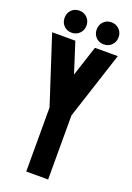

<svg xmlns="http://www.w3.org/2000/svg" viewBox="-192 -1047 768 1113"><g transform="rotate(20 191.5 -491.0)"><path d="M132 -810 192 -623 253 -810H394L259 -395V0H124V-395L-11 -810ZM226 -914Q226 -943 245 -962.5Q264 -982 293 -982Q322 -982 341.5 -962.5Q361 -943 361 -914Q361 -885 341.5 -865.5Q322 -846 293 -846Q264 -846 245 -865.5Q226 -885 226 -914ZM28 -914Q28 -943 47 -962.5Q66 -982 95 -982Q124 -982 143.5 -962.5Q163 -943 163 -914Q163 -885 143.5 -865.5Q124 -846 95 -846Q66 -846 47 -865.5Q28 -885 28 -914Z"/></g></svg>

Font: Transit CAT
Style: Regular
Weight: 400
Designer: Peter Wiegel
Foundry: Peter Wiegel
Version: 1.000